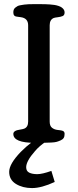

<svg xmlns="http://www.w3.org/2000/svg" viewBox="-20 -706 386 949"><path d="M250.5 193.4Q185.1 223.6 138.4 223.6Q91.8 223.6 58.6 203.1Q25.4 182.6 25.4 143.3Q25.4 104 83 44.4Q107.9 19 141.1 -6.3H207.5Q175.8 14.2 153.3 40.5Q109.4 90.3 109.4 120.6Q109.4 140.1 124.8 147.5Q140.1 154.8 164.3 154.8Q188.5 154.8 233.9 138.7ZM152.8 0Q45.9 0 45.9 -43.9Q45.9 -61 79.1 -65.4Q94.7 -67.9 100.1 -70.3Q119.1 -78.1 119.1 -105V-581.1Q119.1 -616.2 82.5 -621.1Q75.7 -622.1 69.8 -622.8Q64 -623.5 60.1 -624.3Q56.2 -625 54.7 -626Q53.2 -627 51 -628.7Q48.8 -630.4 47.9 -632.8Q45.9 -639.2 45.9 -645.8Q45.9 -652.3 48.1 -658.2Q50.3 -664.1 55.9 -668.5Q61.5 -672.9 66.7 -675.8Q71.8 -678.7 82.3 -680.4Q92.8 -682.1 99.9 -683.3Q106.9 -684.6 121.6 -685.1Q136.2 -685.5 144.5 -685.5Q160.2 -685.5 175.8 -685.5Q191.4 -685.5 201.4 -685.3Q211.4 -685.1 225.6 -684.1Q239.7 -683.1 249 -681.6Q258.3 -680.2 268.8 -676.8Q279.3 -673.3 285.2 -668.9Q299.3 -658.7 299.3 -644.8Q299.3 -630.9 289.8 -626.7Q280.3 -622.6 265.1 -620.8Q250 -619.1 244.6 -616.7Q225.6 -607.9 225.6 -581.1V-105Q225.6 -83.5 237.1 -74.5Q248.5 -65.4 264.9 -63.7Q281.2 -62 286.1 -60.5Q299.3 -57.6 299.3 -44.7Q299.3 -31.7 294.9 -24.4Q290.5 -17.1 280.3 -12.5Q270 -7.8 260.7 -5.1Q251.5 -2.4 233.9 -1.5Q207.5 0 152.8 0Z"/></svg>

Font: Corben
Style: Regular
Weight: 400
Designer: vernon adams
Foundry: vernon adams
Version: Version 1.101